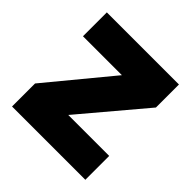

<svg xmlns="http://www.w3.org/2000/svg" viewBox="-153 -680 802 802"><g transform="rotate(45 248.0 -279.0)"><path d="M459 -422C459 -422 459 -558 459 -558C459 -558 33 -558 33 -558C33 -558 33 -417 33 -417C33 -417 263 -417 263 -417C263 -417 31 -136 31 -136C31 -136 31 0 31 0C31 0 464 0 464 0C464 0 464 -141 464 -141C464 -141 222 -141 222 -141C222 -141 459 -422 459 -422Z"/></g></svg>

Font: Girnar Poppins
Style: Bold
Weight: 500
Designer: Ninad Kale (Devanagari), Jonny Pinhorn (Latin)
Foundry: Indian Type Foundry
Version: ""